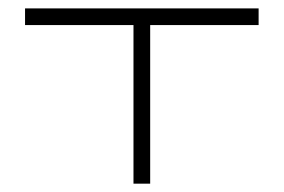

<svg xmlns="http://www.w3.org/2000/svg" viewBox="-20 -440 681 460"><path d="M40 -419.9Q40 -419.9 320.3 -419.9Q599.6 -419.9 599.6 -419.9Q599.6 -406.2 599.6 -379.9Q535.2 -379.9 339.8 -379.9Q339.8 -285.2 339.8 0Q330.1 0 320.3 0Q309.6 0 299.8 0Q299.8 -127 299.8 -379.9Q235.4 -379.9 40 -379.9Q40 -389.6 40 -419.9Z"/></svg>

Font: Cataluna 
Style: Lite
Weight: 400
Version: Version 1.0